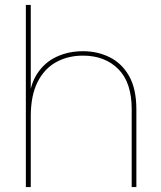

<svg xmlns="http://www.w3.org/2000/svg" viewBox="-20 -760 654 780"><path d="M85 0V-740H105V0ZM515 0V-317Q515 -425 460.5 -479.5Q406 -534 317 -534Q256 -534 208 -507.5Q160 -481 132.5 -426.5Q105 -372 105 -287L97 -340Q100 -412 130 -459Q160 -506 209 -529Q258 -552 317 -552Q376 -552 425.5 -527.5Q475 -503 504.5 -451Q534 -399 534 -315V0Z"/></svg>

Font: Poppins Variable
Style: Regular
Weight: 100
Designer: Jonny Pinhorn
Foundry: Indian Type Foundry
Version: Version 6.000